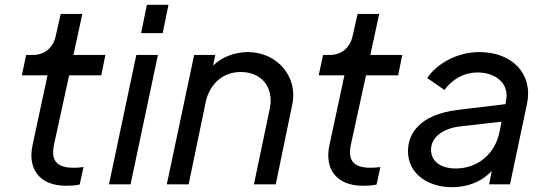

<svg xmlns="http://www.w3.org/2000/svg" viewBox="-20 -768 2261 800"><path d="M255 6C274 6 293 5 312 1L328 -72C315 -70 299 -69 287 -69C208 -69 193 -107 205 -165L268 -454H402L419 -539H286L323 -710H233L212 -617C201 -568 165 -539 117 -539H89L71 -454H178L116 -165C94 -67 142 6 255 6Z M568 -630H658L682 -748H592ZM434 0H524L638 -539H548Z M1013 -551C961 -551 906 -532 868 -495L877 -539H789L675 0H766L837 -342C854 -421 911 -468 983 -468C1072 -468 1122 -402 1104 -315L1038 0H1129L1198 -334C1222 -448 1135 -551 1013 -551Z M1492 6C1511 6 1530 5 1549 1L1565 -72C1552 -70 1536 -69 1524 -69C1445 -69 1430 -107 1442 -165L1505 -454H1639L1656 -539H1523L1560 -710H1470L1449 -617C1438 -568 1402 -539 1354 -539H1326L1308 -454H1415L1353 -165C1331 -67 1379 6 1492 6Z M1978 -551C1888 -551 1803 -506 1760 -443L1832 -393C1862 -436 1912 -466 1970 -466C2043 -466 2105 -422 2088 -345L2086 -334L1886 -310C1728 -290 1680 -211 1680 -138C1680 -41 1767 12 1863 12C1927 12 1987 -10 2029 -56L2018 0H2105L2176 -336C2202 -460 2114 -551 1978 -551ZM1879 -66C1816 -66 1776 -96 1776 -144C1776 -193 1821 -232 1895 -241L2070 -261L2060 -213C2041 -126 1970 -66 1879 -66Z"/></svg>

Font: Plus Jakarta Text
Style: Italic
Weight: 400
Italic angle: -12°
Designer: Gumpita Rahayu
Foundry: Tokotype Studio
Version: Version 1.000;hotconv 1.0.109;makeotfexe 2.5.65596